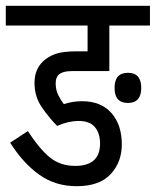

<svg xmlns="http://www.w3.org/2000/svg" viewBox="-20 -642 537 662"><path d="M421 -287Q467 -287 467 -339Q467 -391 421 -391Q375 -391 375 -339Q375 -287 421 -287ZM325 -147Q325 -70 239 -70Q187 -70 151 -100Q115 -130 76 -190L15 -150Q60 -79 115.5 -39.5Q171 0 244 0Q323 0 361.5 -41.5Q400 -83 400 -144Q400 -212 364 -252.5Q328 -293 263 -293Q230 -293 200 -283Q188 -299 180 -316Q172 -333 172 -354Q172 -374 181 -383Q194 -397 230 -397H357V-554H497V-622H0V-554H282V-465H245Q196 -465 171 -456Q146 -447 129 -431Q99 -403 99 -356Q99 -309 124 -272.5Q149 -236 177 -208Q217 -225 250 -225Q290 -225 307.5 -203.5Q325 -182 325 -147Z"/></svg>

Font: Noto Sans Devanagari Extra Condensed
Style: Regular
Weight: 400
Width: 2
Designer: Monotype Design Team
Foundry: Monotype Imaging Inc.
Version: 1.000